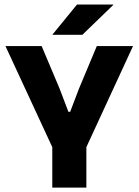

<svg xmlns="http://www.w3.org/2000/svg" viewBox="-20 -847 626 867"><path d="M362.9 -167.2H223.2L4.6 -639H168L249.2 -446.6L288.9 -342.1H296.8L336.6 -446.6L417.2 -639H580.7ZM370 0H216.1V-307.6H370ZM217.3 -691.3 327.7 -826.5H491.7V-825L352.1 -690H217.3Z"/></svg>

Font: Anek Malayalam Medium
Style: Regular
Weight: 500
Designer: Maithili Shingre (Malayalam) & Yesha Goshar (Latin)
Foundry: Ek Type
Version: Version 1.003